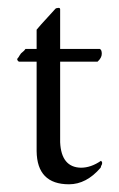

<svg xmlns="http://www.w3.org/2000/svg" viewBox="-20 -443 308 498"><path d="M159 35Q76 35 75 -51V-283H29Q26 -285 25 -287.5Q24 -290 25.5 -291.5Q27 -293 28 -294.5Q29 -296 31 -299.5Q33 -303 34.5 -304.5Q36 -306 38.5 -308Q41 -310 42.5 -311.5Q44 -313 46 -316H75V-366Q84 -377 103 -397.5Q122 -418 123.5 -420Q125 -422 128 -422Q136 -424 136 -419V-316H239Q244 -314 244 -303.5Q244 -293 233 -283H136V-74Q139 -9 190 -8Q216 -8 242 -26Q248 -21 242 -12Q242 -12 242 -11L241 -8Q204 35 159 35Z"/></svg>

Font: AMoshref-Naskh
Style: Naskh
Weight: 500
Version: Version 0.001